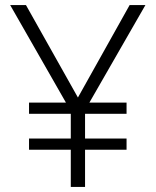

<svg xmlns="http://www.w3.org/2000/svg" viewBox="-20 -734 611 754"><path d="M286 -351 82 -714H20L239 -331H94V-287H258V-190H94V-146H258V0H314V-146H477V-190H314V-287H477V-331H331L551 -714H489Z"/></svg>

Font: Noto Sans Gujarati UI Light
Style: Regular
Weight: 300
Designer: Jelle Bosma - Monotype Design Team, Universal Thirst
Foundry: Monotype Imaging Inc.
Version: Version 2.106